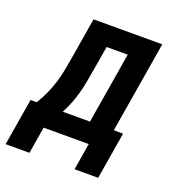

<svg xmlns="http://www.w3.org/2000/svg" viewBox="-168 -629 790 856"><g transform="rotate(20 226.5 -201.5)"><path d="M-47 127 -10 -96H19Q36 -123 49.5 -152.5Q63 -182 72 -211Q81 -240 87 -270.5Q93 -301 98 -331L131 -530H457L385 -96H429L392 127H280L301 0H87L66 127ZM143 -96H272L328 -434H228L208 -316Q203 -288 198 -259.5Q193 -231 185.5 -204Q178 -177 167.5 -149.5Q157 -122 143 -96Z"/></g></svg>

Font: Iosevka Curly Oblique
Style: Bold
Weight: 700
Italic angle: -9°
Monospace: yes
Designer: Belleve Invis
Foundry: Belleve Invis
Version: Version 11.1.0; ttfautohint (v1.8.3)